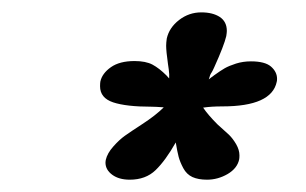

<svg xmlns="http://www.w3.org/2000/svg" viewBox="-20 -419 498 312"><path d="M210.4 -216.8Q232.9 -231.4 246.1 -244.6Q232.4 -245.6 226.1 -245.6Q185.1 -245.6 163.8 -252.7Q142.6 -259.8 142.6 -278.8Q142.6 -283.7 143.1 -286.6Q146 -299.8 160.2 -309.8Q174.3 -319.8 198.7 -319.8Q216.8 -319.8 227.8 -314Q238.8 -308.1 250.5 -296.4Q253.4 -293.5 254.9 -291.5Q255.4 -297.9 254.2 -306.4Q252.9 -314.9 252.9 -315.4Q250 -335.9 250 -344.7Q250 -349.6 251 -356.4Q254.9 -374 271 -386.5Q287.1 -398.9 307.1 -398.9Q325.7 -398.9 337.2 -391.4Q348.6 -383.8 348.6 -368.7Q348.6 -366.2 347.7 -360.4Q344.2 -345.2 328.1 -309.6Q325.7 -304.2 324.2 -301.8Q322.8 -299.3 322.5 -299.1Q322.3 -298.8 321.5 -296.9Q320.8 -294.9 319.3 -290Q320.8 -291.5 323.7 -293.5Q326.7 -295.4 327.6 -296.4Q338.4 -304.2 345.2 -308.1Q352.1 -312 363.5 -315.7Q375 -319.3 387.7 -319.3Q410.6 -319.3 420.4 -310.8Q430.2 -302.2 430.2 -291Q430.2 -287.6 429.7 -286.1Q421.4 -246.1 341.3 -246.1Q323.2 -246.1 310.1 -244.1Q317.9 -232.4 333.5 -216.8Q345.7 -206.1 352.1 -200Q358.4 -193.8 363.8 -184.6Q369.1 -175.3 369.1 -166.5Q369.1 -162.6 368.7 -160.2Q365.7 -145.5 349.9 -136.2Q334 -127 316.4 -127Q302.2 -127 292.7 -131.3Q283.2 -135.7 277.8 -145.8Q272.5 -155.8 270.3 -164.1Q268.1 -172.4 265.6 -187.5Q249 -158.2 232.9 -142.6Q216.8 -127 190.9 -127Q173.3 -127 162.4 -135Q151.4 -143.1 151.4 -154.8Q151.4 -155.8 151.6 -157.2Q151.9 -158.7 151.9 -159.2Q154.3 -169.9 164.1 -180.9Q173.8 -191.9 183.1 -198.5Q192.4 -205.1 210.4 -216.8Z"/></svg>

Font: LL
Style: Bold Italic
Weight: 700
Italic angle: -11.5°
Designer: Philipp H. Poll
Foundry: Philipp H. Poll
Version: Version 2.7.x